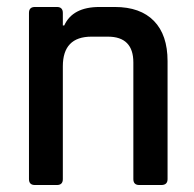

<svg xmlns="http://www.w3.org/2000/svg" viewBox="-20 -530 557 550"><path d="M143 0H80Q63 0 63 -17V-493Q63 -510 80 -510H143Q160 -510 160 -493V-457H164Q188 -510 265 -510H309Q382 -510 421 -470Q460 -430 460 -355V-17Q460 0 442 0H379Q362 0 362 -17V-351Q362 -425 289 -425H242Q160 -425 160 -340V-17Q160 0 143 0Z"/></svg>

Font: Rajdhani Semibold
Style: Regular
Weight: 600
Designer: Satya Rajpurohit, Jyotish Sonowal
Foundry: Indian Type Foundry
Version: Version 1.200;PS 1.0;hotconv 1.0.78;makeotf.lib2.5.61930; tt